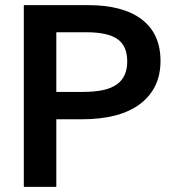

<svg xmlns="http://www.w3.org/2000/svg" viewBox="-20 -730 664 750"><path d="M200 0H73V-710H323Q461 -710 534 -654Q607 -598 607 -492Q607 -385 528 -324.5Q449 -264 298 -264H200ZM318 -604H200V-371H305Q395 -371 436 -400Q477 -429 477 -490Q477 -551 438.5 -577.5Q400 -604 318 -604Z"/></svg>

Font: Livvic SemiBold
Style: Regular
Weight: 600
Designer: Jacques Le Bailly, Baron von Fonthausen
Version: Version 1.001; ttfautohint (v1.8.2)